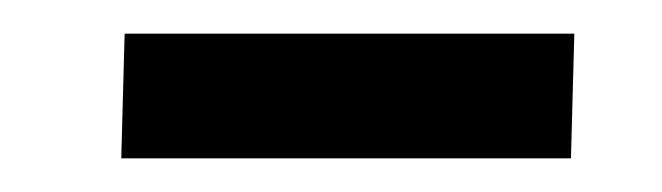

<svg xmlns="http://www.w3.org/2000/svg" viewBox="-20 -348 393 114"><path d="M54 -328H321L319 -254H52Z"/></svg>

Font: Literata 12pt Light
Style: Italic
Weight: 300
Italic angle: -2°
Designer: Latin by Veronika Burian and Jose Scaglione. Greek by Irene Vlachou. Cyrillic by Vera Evstafieva
Foundry: TypeTogether
Version: Version 3.002